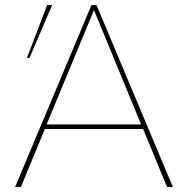

<svg xmlns="http://www.w3.org/2000/svg" viewBox="-20 -742 746 762"><path d="M540 -248H165L353 -702ZM666 0 363 -722H343L40 0H63L158 -230H548L643 0ZM167 -722 87 -512H97L187 -722Z"/></svg>

Font: Perun Thin
Style: Regular
Weight: 100
Foundry: Copyright (c) Stefan Peev, Context Ltd, 2016
Version: Version 1.089